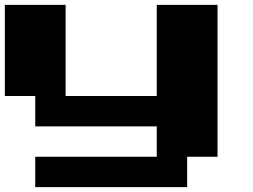

<svg xmlns="http://www.w3.org/2000/svg" viewBox="-20 -770 1040 790"><path d="M0 -562.5V-750H125H250V-562.5V-375H437.5H625V-562.5V-750H750H875V-437.5V-125H812.5H750V-62.5V0H437.5H125V-62.5V-125H375H625V-187.5V-250H375H125V-312.5V-375H62.5H0Z"/></svg>

Font: Press Start 2P
Style: Regular
Weight: 500
Monospace: yes
Version: Version 2.14